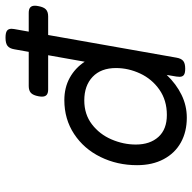

<svg xmlns="http://www.w3.org/2000/svg" viewBox="-20 -666 696 695"><g transform="rotate(-90 327.5 -318.0)"><path d="M654.8 -539.1Q654.8 -533.7 653.3 -526.4Q649.9 -507.3 641.4 -499.3Q632.8 -491.2 616.2 -491.2H548.8L466.8 -26.9Q463.9 -9.8 455.1 -2.4Q446.3 4.9 427.2 4.9H426.3Q410.6 4.9 404.1 0Q397.5 -4.9 397.5 -15.6Q397.5 -19 398.4 -26.9L404.3 -62Q371.1 -27.3 332 -8.3Q293 10.7 249.5 10.7Q198.7 10.7 159.9 -10.7Q121.1 -32.2 99.4 -73Q77.6 -113.8 77.6 -169.4Q77.6 -241.2 107.2 -301.5Q136.7 -361.8 190.4 -397.2Q244.1 -432.6 313 -432.6Q358.4 -432.6 393.8 -413.1Q429.2 -393.6 452.1 -358.9L475.6 -491.2H351.6Q338.4 -491.2 332 -496.6Q325.7 -502 325.7 -513.7Q325.7 -519 327.1 -526.4Q330.6 -545.4 339.1 -553.5Q347.7 -561.5 364.3 -561.5H487.8L497.1 -613.8Q500 -630.9 509.3 -638.2Q518.6 -645.5 538.6 -645.5H539.6Q556.6 -645.5 564 -640.4Q571.3 -635.3 571.3 -623.5Q571.3 -621.6 570.3 -613.8L561 -561.5H628.9Q642.1 -561.5 648.4 -556.2Q654.8 -550.8 654.8 -539.1ZM429.2 -245.6Q429.2 -299.8 397.5 -330.1Q365.7 -360.4 312 -360.4Q261.7 -360.4 225.6 -332.8Q189.5 -305.2 170.9 -262Q152.3 -218.8 152.3 -173.8Q152.3 -122.6 179.9 -92Q207.5 -61.5 259.3 -61.5Q312.5 -61.5 351.1 -88.6Q389.6 -115.7 409.4 -158.2Q429.2 -200.7 429.2 -245.6Z"/></g></svg>

Font: Courier Prime Sans
Style: Italic
Weight: 400
Italic angle: -10°
Designer: Alan Dague-Greene
Foundry: Quote-Unquote Apps
Version: Version 3.020